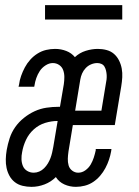

<svg xmlns="http://www.w3.org/2000/svg" viewBox="-20 -718 540 746"><path d="M102 8Q85 8 68 4Q51 0 38 -10Q25 -20 17 -34.5Q9 -49 5.5 -65.5Q2 -82 2.5 -99.5Q3 -117 6 -135Q10 -158 17.5 -181Q25 -204 39 -224Q53 -244 73 -260Q93 -276 115 -286Q137 -296 160.5 -299.5Q184 -303 207 -303H213L228 -391Q230 -405 230 -419Q230 -433 225.5 -445.5Q221 -458 210 -465.5Q199 -473 185 -473Q171 -473 157 -464Q143 -455 134.5 -442Q126 -429 121 -414.5Q116 -400 114 -386Q114 -385 113.5 -383.5Q113 -382 113 -381H52Q53 -383 53 -385Q53 -387 54 -389Q56 -406 62 -423Q68 -440 76.5 -456Q85 -472 97.5 -486Q110 -500 126 -510Q142 -520 159.5 -524Q177 -528 194 -528Q217 -528 237.5 -520Q258 -512 271 -496Q289 -513 313 -520.5Q337 -528 360 -528Q378 -528 394.5 -523.5Q411 -519 423 -508.5Q435 -498 442.5 -483Q450 -468 453 -451.5Q456 -435 455 -417.5Q454 -400 451 -382L426 -232H263L246 -129Q244 -115 243.5 -101.5Q243 -88 246.5 -75.5Q250 -63 260.5 -55Q271 -47 284 -47Q299 -47 312 -56.5Q325 -66 332.5 -79Q340 -92 344.5 -106Q349 -120 352 -134Q352 -136 352 -137Q352 -138 352 -139H413Q413 -137 412.5 -135Q412 -133 412 -131Q409 -114 403.5 -97.5Q398 -81 389.5 -65Q381 -49 369 -35Q357 -21 342 -11Q327 -1 309.5 3.5Q292 8 275 8Q251 8 230 -1.5Q209 -11 197 -30Q178 -11 153 -1.5Q128 8 103 8ZM272 -288H374L391 -391Q393 -400 394 -409Q395 -418 394.5 -426.5Q394 -435 392 -443.5Q390 -452 386 -459Q382 -466 374.5 -469.5Q367 -473 358 -473Q346 -473 334 -468Q322 -463 313 -453.5Q304 -444 299 -432.5Q294 -421 292 -409ZM111 -47Q122 -47 132.5 -51.5Q143 -56 151.5 -64.5Q160 -73 166 -83Q172 -93 176 -103.5Q180 -114 182.5 -125Q185 -136 187 -147L204 -248Q180 -248 155.5 -240.5Q131 -233 111.5 -215.5Q92 -198 81 -174.5Q70 -151 66 -127Q63 -113 63.5 -99Q64 -85 69 -73Q74 -61 85.5 -54Q97 -47 111 -47ZM155 -642V-698H455V-642Z"/></svg>

Font: Iosevka SS04 Light Oblique
Style: Regular
Weight: 300
Italic angle: -9°
Monospace: yes
Designer: Belleve Invis
Foundry: Belleve Invis
Version: Version 19.0.0; ttfautohint (v1.8.4)